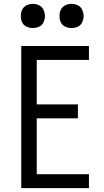

<svg xmlns="http://www.w3.org/2000/svg" viewBox="-20 -973 540 993"><path d="M90 0V-735H440V-663H170V-433H383V-361H170V-72H440V0ZM150 -828Q133 -828 117.5 -835Q102 -842 94.5 -857.5Q87 -873 88 -890Q87 -907 94.5 -922.5Q102 -938 117.5 -945.5Q133 -953 150 -953Q167 -953 182.5 -945.5Q198 -938 205 -922.5Q212 -907 213 -890Q212 -873 205 -857.5Q198 -842 182.5 -835Q167 -828 150 -828ZM350 -828Q333 -828 317.5 -835Q302 -842 294.5 -857.5Q287 -873 288 -890Q287 -907 294.5 -922.5Q302 -938 317.5 -945.5Q333 -953 350 -953Q367 -953 382.5 -945.5Q398 -938 405 -922.5Q412 -907 413 -890Q412 -873 405 -857.5Q398 -842 382.5 -835Q367 -828 350 -828Z"/></svg>

Font: Iosevka SS08
Style: Regular
Weight: 400
Monospace: yes
Designer: Belleve Invis
Foundry: Belleve Invis
Version: 2.1.0; ttfautohint (v1.8.2)